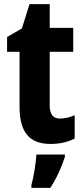

<svg xmlns="http://www.w3.org/2000/svg" viewBox="-20 -682 400 923"><path d="M268 -112C235 -112 219 -133 219 -175V-433H332V-548H219V-662H122L85 -545L14 -504V-433H74V-169C74 -42 125 10 223 10C270 10 307 0 339 -16V-128C315 -118 291 -112 268 -112ZM292 72V61H155C153 101 141 172 131 208V221H222C252 175 276 122 292 72Z"/></svg>

Font: Noto Sans Bengali Condensed
Style: Bold
Weight: 700
Width: 3
Designer: Joana Ranito - Universal Thirst; Jelle Bosma - Monotype Design Team
Foundry: Universal Thirst ehf.
Version: Version 3.000